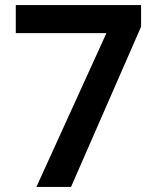

<svg xmlns="http://www.w3.org/2000/svg" viewBox="-20 -734 617 754"><path d="M123 0 398 -604H42V-714H534V-629L259 0Z"/></svg>

Font: Noto Sans Cherokee SemiBold
Style: Regular
Weight: 600
Designer: Monotype Design Team
Foundry: Monotype Imaging Inc.
Version: Version 2.001; ttfautohint (v1.8.4.7-5d5b)